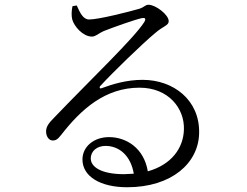

<svg xmlns="http://www.w3.org/2000/svg" viewBox="-20 -761 1040 808"><path d="M355 -679C329 -679 316 -709 303 -738L285 -735C281 -716 280 -695 284 -679C292 -650 329 -607 367 -607C383 -607 397 -622 416 -630C459 -647 546 -678 578 -685C590 -687 596 -683 587 -668C545 -601 364 -429 207 -265C184 -242 175 -228 174 -210C173 -185 188 -170 200 -170C215 -169 223 -175 238 -194C322 -302 423 -392 567 -392C690 -392 757 -304 754 -216C752 -138 702 -68 602 -40C586 -138 511 -184 439 -184C374 -184 327 -143 327 -90C327 -18 403 27 515 27C704 27 816 -76 818 -201C821 -340 710 -425 580 -425C513 -425 454 -407 408 -390C400 -386 396 -394 403 -400C448 -450 581 -579 632 -621C667 -652 690 -653 690 -672C690 -699 635 -741 605 -741C591 -741 588 -731 566 -724C521 -711 395 -679 355 -679ZM543 -30 502 -28C405 -28 362 -59 362 -94C362 -126 389 -147 424 -147C481 -147 530 -107 543 -30Z"/></svg>

Font: Harano Aji Mincho
Style: Regular
Weight: 400
Foundry: Masamichi Hosoda
Version: HaranoAjiMincho-Regular version 20230610;ttx 4.39.4